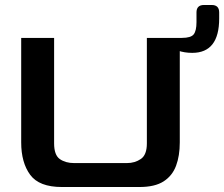

<svg xmlns="http://www.w3.org/2000/svg" viewBox="-20 -740 899 770"><path d="M228 10Q137 10 101 -39Q65 -88 65 -169V-588H197V-165Q197 -118 220 -102Q243 -86 277 -86H489Q521 -86 545 -102.5Q569 -119 569 -165V-588H701V-169Q701 -115 686 -75Q671 -35 636 -12.5Q601 10 539 10ZM751 -528Q720 -528 694 -537Q668 -546 657 -554Q646 -562 644 -575Q642 -588 657 -588H709Q746 -588 757 -602.5Q768 -617 768 -651V-690Q768 -720 798 -720H829Q859 -720 859 -690V-666Q859 -528 751 -528Z"/></svg>

Font: Goldman
Style: Regular
Weight: 400
Designer: Jaikishan Patel
Version: Version 1.000; ttfautohint (v1.8.3)